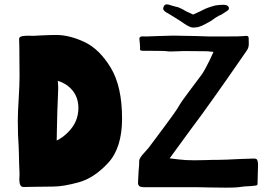

<svg xmlns="http://www.w3.org/2000/svg" viewBox="-20 -861 1258 884"><path d="M69 -34 70 -60 68 -110 67 -155 66 -185Q62 -237 62 -303Q62 -342 66 -406Q70 -470 70 -511L69 -645Q68 -661 68 -681Q68 -692 82.5 -694.5Q97 -697 113 -696.5Q129 -696 135 -696L171 -698Q213 -700 239 -700Q300 -700 369 -667.5Q438 -635 490 -549Q542 -463 542 -315Q542 -180 477.5 -110.5Q413 -41 342 -21.5Q271 -2 224 -2L142 -1Q120 0 88 0Q69 0 69 -34ZM291 -250Q341 -298 341 -364Q341 -427 293 -465Q272 -481 246 -489Q248 -467 248 -455Q248 -436 246 -400Q244 -366 244 -350Q244 -324 242 -266Q241 -249 241 -214Q268 -227 291 -250ZM940 2Q921 1 892 1H647Q625 1 620 -5.5Q615 -12 615.5 -20.5Q616 -29 616 -32L618 -71Q621 -100 621 -120Q621 -128 628 -138Q635 -148 648 -162L664 -180Q691 -216 740.5 -282.5Q790 -349 802 -370Q814 -392 851 -440.5Q888 -489 897 -502L909 -518Q924 -540 945 -583L963 -622Q957 -622 954 -623L934 -625L828 -626Q810 -626 800 -625L767 -624Q753 -624 749 -625Q740 -627 678 -627H636Q628 -628 626 -630Q624 -632 624.5 -635Q625 -638 625 -640Q625 -651 622 -679Q621 -689 626.5 -691.5Q632 -694 640 -693.5Q648 -693 652 -693Q667 -693 707 -695Q755 -697 778 -697L884 -695L946 -693H1005Q1091 -693 1105 -695L1112 -696Q1121 -696 1123 -692.5Q1125 -689 1125 -685Q1125 -681 1125 -680Q1125 -679 1125.5 -660.5Q1126 -642 1116 -628Q1004 -466 978 -430Q906 -328 856 -262L761 -132Q789 -128 802 -127Q833 -123 874 -123L931 -124Q948 -125 983 -125Q1011 -125 1087 -129L1149 -131Q1161 -131 1164 -125Q1167 -119 1167.5 -111Q1168 -103 1168 -100L1166 -27V-21Q1166 -11 1164 -9Q1162 -7 1152 -6L1132 -4Q1110 -4 1077 1Q1063 3 1019 3ZM833 -749Q804 -769 787 -779L766 -792Q765 -793 746.5 -803.5Q728 -814 732 -826Q736 -841 748 -841Q756 -841 775 -834L802 -827Q819 -820 837 -809L869 -794Q903 -809 914 -815Q925 -821 939 -826Q953 -831 972 -836Q992 -839 1010 -839Q1021 -839 1027.5 -834.5Q1034 -830 1034 -823Q1034 -816 1026 -811L1000 -794Q997 -793 986.5 -788Q976 -783 952 -765Q912 -742 900 -739Q891 -735 882 -735Q878 -734 871 -734Q863 -734 856.5 -736.5Q850 -739 844 -742.5Q838 -746 833 -749Z"/></svg>

Font: Barriecito
Style: Regular
Weight: 400
Designer: Pablo Cosgaya & Sergio Jiménez
Foundry: Pablo Cosgaya & Sergio Jiménez
Version: Version 1.001